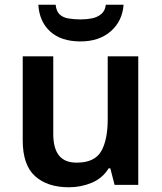

<svg xmlns="http://www.w3.org/2000/svg" viewBox="-20 -781 684 811"><path d="M564 -543V0H464L446 -70H439Q413 -28 367.5 -9Q322 10 271 10Q180 10 128 -37Q76 -84 76 -188V-543H205V-215Q205 -155 229 -124.5Q253 -94 304 -94Q379 -94 407 -141.5Q435 -189 435 -278V-543ZM502 -761Q497 -692 448 -649Q399 -606 320 -606Q238 -606 192 -648Q146 -690 142 -761H215Q218 -733 232 -720Q246 -707 269 -703Q292 -699 321 -699Q346 -699 368.5 -703.5Q391 -708 407.5 -721.5Q424 -735 427 -761Z"/></svg>

Font: Noto Sans Kawi SemiBold
Style: Regular
Weight: 600
Designer: Fadhl Haqq
Version: Version 1.000